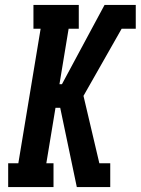

<svg xmlns="http://www.w3.org/2000/svg" viewBox="-20 -755 568 775"><path d="M13 0V-96H54L144 -639H115V-735H298V-639H257L220 -415H230L353 -644L402 -735H528V-639H471L317 -368L381 -96H425V0H290L223 -320H204L167 -96H196V0Z"/></svg>

Font: Iosevka Curly Slab Oblique
Style: Bold
Weight: 700
Italic angle: -9°
Monospace: yes
Designer: Belleve Invis
Foundry: Belleve Invis
Version: Version 11.1.0; ttfautohint (v1.8.3)